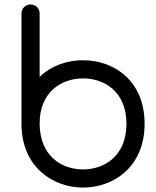

<svg xmlns="http://www.w3.org/2000/svg" viewBox="-20 -827 705 867"><path d="M77 -268C77 -73 219 20 355 20C492 20 633 -73 633 -268C633 -463 494 -555 355 -555C283 -555 212 -531 159 -480V-766C159 -789 141 -807 118 -807C95 -807 77 -789 77 -766ZM159 -270C159 -411 257 -473 355 -473C455 -473 551 -410 551 -268C551 -126 455 -62 355 -62C257 -62 159 -124 159 -270Z"/></svg>

Font: Fabada
Style: Regular
Weight: 400
Designer: deFharo
Foundry: deFharo.com
Version: Version 4.000 2011 initial release